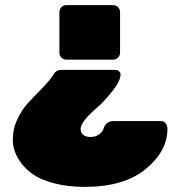

<svg xmlns="http://www.w3.org/2000/svg" viewBox="-20 -540 704 750"><path d="M311 190Q245 190 193.5 176.5Q142 163 112 143Q82 123 62 96Q30 52 30 7.5Q30 -37 48 -74.5Q66 -112 87.5 -135.5Q109 -159 139 -189.5Q169 -220 180 -236Q191 -252 194 -256Q204 -267 218 -267H432Q439 -267 445 -261.5Q451 -256 451 -250Q451 -224 419 -184Q387 -144 362 -122Q295 -65 295 -37Q295 -22 304.5 -13.5Q314 -5 333.5 -5Q353 -5 366.5 -14.5Q380 -24 384 -36Q393 -67 423 -67H609Q620 -67 627 -58Q634 -49 634 -37V-36Q634 50 549.5 120Q465 190 311 190ZM422 -307H239Q228 -307 220 -315Q212 -323 212 -334V-493Q212 -504 220 -512Q228 -520 239 -520H422Q433 -520 441 -512Q449 -504 449 -493V-334Q449 -323 441 -315Q433 -307 422 -307Z"/></svg>

Font: Rubik One
Style: Regular
Weight: 400
Designer: Hubert and Fischer with Elvire Volk Leonovitch
Foundry: Hubert and Fischer with Elvire Volk Leonovitch
Version: Version 1.001